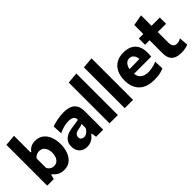

<svg xmlns="http://www.w3.org/2000/svg" viewBox="85 -1586 2438 2438"><g transform="rotate(-45 1304.5 -366.5)"><path d="M355.8 13.3Q322.5 13.3 295.2 4.3Q267.9 -4.8 245.8 -21.7Q223.7 -38.6 205.8 -61.9H195.5L179.3 0H61.5Q61.5 -53.7 61.5 -103.8Q61.5 -154 61.5 -216V-493.4Q61.5 -554.6 61.5 -614.2Q61.5 -673.9 61.5 -732.9L210.8 -745.8Q210.8 -686.8 210.8 -624.6Q210.8 -562.3 210.8 -493.4V-448H223Q236.2 -468 255.6 -482.6Q275 -497.2 299.8 -504.9Q324.7 -512.7 354.4 -512.7Q420.5 -512.7 465.6 -478Q510.6 -443.3 533.5 -383.8Q556.3 -324.4 556.3 -250.2Q556.3 -180.7 534.7 -120.6Q513 -60.4 468.6 -23.6Q424.2 13.3 355.8 13.3ZM299.3 -113.7Q334.9 -113.7 358.2 -133.1Q381.4 -152.5 392.5 -183.4Q403.6 -214.2 403.6 -249Q403.6 -285.7 392 -316.3Q380.4 -346.9 357.2 -365.4Q333.9 -383.8 298.5 -383.8Q281.2 -383.8 264.9 -378.6Q248.6 -373.3 234.7 -363.4Q220.8 -353.6 210.8 -339.3V-169.3Q219.9 -152.6 232.6 -140.1Q245.2 -127.7 261.9 -120.7Q278.6 -113.7 299.3 -113.7Z M771.1 11.9Q728.2 11.9 696 -6Q663.9 -24 646 -56.8Q628.2 -89.7 628.2 -134.4Q628.2 -176.8 643 -205.5Q657.9 -234.3 681.7 -252.3Q705.5 -270.3 733.8 -280Q762 -289.6 788.9 -293.8L928 -315.7Q929.2 -344.5 917.2 -360.7Q905.2 -377 882.3 -383.5Q859.4 -390 828.2 -390Q811.2 -390 791.2 -387.4Q771.2 -384.7 749.3 -379.1Q727.4 -373.5 704.3 -365.4Q681.2 -357.3 657.4 -345.9L650.5 -473.4Q669.1 -480.1 693 -487Q716.8 -494 745 -499.8Q773.1 -505.6 804.3 -509Q835.5 -512.4 868.7 -512.4Q931 -512.4 975.4 -494.3Q1019.7 -476.2 1043.2 -437Q1066.7 -397.8 1066.7 -335.1Q1066.7 -310.5 1066.7 -275Q1066.7 -239.5 1066.7 -211.3V-164.1Q1066.7 -126 1066.7 -85.8Q1066.7 -45.7 1066.7 0H938.8L929.4 -66.7H918.1Q904.6 -47.3 884 -29.2Q863.3 -11.2 835.1 0.3Q806.8 11.9 771.1 11.9ZM830.3 -103.4Q848.2 -103.4 865.5 -111.8Q882.9 -120.2 898 -135.3Q913.1 -150.5 924.1 -171.3V-247.9Q918 -243.4 908.8 -239.7Q899.6 -235.9 881.8 -231.6Q863.9 -227.4 832.3 -221.1Q814.3 -217.4 801.3 -209Q788.3 -200.6 781 -187.2Q773.8 -173.9 773.8 -155.9Q773.8 -127.4 791 -115.4Q808.3 -103.4 830.3 -103.4Z M1180.5 0Q1180.5 -53.7 1180.5 -103.8Q1180.5 -154 1180.5 -216V-493.4Q1180.5 -554.6 1180.5 -614.2Q1180.5 -673.9 1180.5 -732.9L1329.8 -745.8Q1329.8 -686.8 1329.8 -624.6Q1329.8 -562.3 1329.8 -493.4V-216Q1329.8 -154 1329.8 -103.8Q1329.8 -53.7 1329.8 0Z M1453 0Q1453 -53.7 1453 -103.8Q1453 -154 1453 -216V-493.4Q1453 -554.6 1453 -614.2Q1453 -673.9 1453 -732.9L1602.3 -745.8Q1602.3 -686.8 1602.3 -624.6Q1602.3 -562.3 1602.3 -493.4V-216Q1602.3 -154 1602.3 -103.8Q1602.3 -53.7 1602.3 0Z M1975.6 13.2Q1879 13.2 1817.8 -20.8Q1756.7 -54.8 1727.7 -114.3Q1698.8 -173.9 1698.8 -251Q1698.8 -327.8 1726 -386.8Q1753.1 -445.8 1806.9 -479.1Q1860.7 -512.4 1940.5 -512.4Q2008.6 -512.4 2057.1 -488.2Q2105.6 -464.1 2131.5 -415.1Q2157.4 -366.1 2157.4 -291.5Q2157.4 -271.4 2156.5 -255.8Q2155.6 -240.3 2153.1 -225L2024.8 -273.4Q2025.8 -280.1 2026.3 -287.1Q2026.8 -294.2 2026.8 -300.2Q2026.8 -350.3 2003.1 -379Q1979.4 -407.8 1941.8 -407.8Q1913.6 -407.8 1891.7 -391.2Q1869.7 -374.7 1857.2 -344.5Q1844.6 -314.3 1844.6 -273V-248.7Q1844.6 -204.8 1860.3 -173.8Q1876.1 -142.9 1909.1 -126.4Q1942.1 -109.9 1993.4 -109.9Q2013.3 -109.9 2039.5 -113.6Q2065.8 -117.4 2093.1 -125.1Q2120.5 -132.9 2144.1 -145L2149 -18.9Q2129.7 -10 2103.8 -2.6Q2077.8 4.7 2045.5 9Q2013.2 13.2 1975.6 13.2ZM1756.6 -225V-304.9L2066 -311.4L2153.1 -286.8V-225Z M2461.4 13.3Q2406.1 13.3 2366.8 -3.4Q2327.4 -20.1 2306.6 -57Q2285.9 -93.9 2285.9 -154.3Q2285.9 -187.1 2285.9 -221.3Q2285.9 -255.6 2285.9 -293Q2285.9 -330.3 2285.9 -371.9Q2285.9 -413.6 2285.9 -461.4Q2285.9 -518.1 2285.9 -565Q2285.9 -611.8 2285.9 -660.8L2433.2 -687.4Q2433.2 -648.4 2433.2 -613.6Q2433.2 -578.8 2433.2 -542.3Q2433.2 -505.7 2433.2 -461.4V-201.4Q2433.2 -155.8 2449.9 -132.2Q2466.6 -108.7 2504.4 -108.7Q2520.4 -108.7 2539.4 -114.5Q2558.4 -120.2 2576.1 -132.4L2584.6 -11.4Q2571.7 -3.5 2551.7 2.1Q2531.7 7.6 2508.2 10.5Q2484.7 13.3 2461.4 13.3ZM2204.9 -386.7V-499H2581.9V-386.7Q2535 -386.7 2487.8 -386.7Q2440.5 -386.7 2396.4 -386.7H2330Z"/></g></svg>

Font: Commissioner Thin
Style: Regular
Weight: 100
Designer: Kostas Bartsokas
Foundry: Kostas Bartsokas
Version: Version 1.001;gftools[0.9.23]